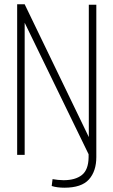

<svg xmlns="http://www.w3.org/2000/svg" viewBox="-20 -722 529 895"><path d="M60 0V-702H95L394 -83V-700H429V10Q429 76 394.5 114.5Q360 153 280 153Q264 153 248.5 151Q233 149 221 145L225 113Q236 115 250 116.5Q264 118 276 118Q331 118 361.5 94Q392 70 393 12V-3L95 -616V0Z"/></svg>

Font: Georama SemiCondensed ExtraLight
Style: Regular
Weight: 200
Width: 4
Designer: Jean-Baptiste Levee
Foundry: Production Type
Version: Version 1.000